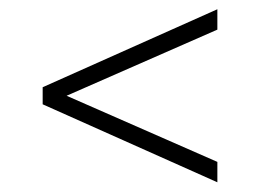

<svg xmlns="http://www.w3.org/2000/svg" viewBox="-20 -582 548 405"><path d="M438.5 -197.5 70 -362V-398L438.5 -562.5V-519.5L120.5 -380L438.5 -240.5Z"/></svg>

Font: Encode Sans Condensed Condensed ExtraLight
Style: Regular
Weight: 200
Width: 3
Designer: Multiple Designers
Foundry: Impallari Type
Version: Version 3.000; ttfautohint (v1.8.3) -l 8 -r 50 -G 200 -x 14 